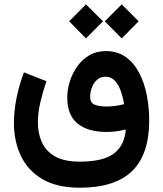

<svg xmlns="http://www.w3.org/2000/svg" viewBox="-20 -646 748 881"><path d="M538.6 -626 616.2 -548.3 538.6 -469.7 460.9 -548.3ZM374.5 -626 452.6 -548.3 374.5 -469.7 297.4 -548.3ZM346.2 215.3Q241.2 215.3 174.3 175.8Q107.4 136.2 75.7 68.8Q43.9 1.5 43.9 -81.5Q43.9 -137.2 55.9 -196.5Q67.9 -255.9 89.8 -314L192.9 -273.4Q176.3 -224.6 165 -176Q153.8 -127.4 153.8 -84Q153.8 -34.7 171.9 6.1Q189.9 46.9 231.9 71.3Q273.9 95.7 346.2 95.7Q454.1 95.7 503.2 57.9Q552.2 20 557.1 -51.8Q536.6 -46.9 515.4 -43.7Q494.1 -40.5 469.2 -40.5Q382.8 -40.5 335.7 -79.3Q288.6 -118.2 288.6 -198.2Q288.6 -233.9 300 -271.2Q311.5 -308.6 334 -340.6Q356.4 -372.6 389.4 -392.1Q422.4 -411.6 465.3 -411.6Q519 -411.6 556.9 -384.5Q594.7 -357.4 618.7 -311.5Q642.6 -265.6 653.6 -209Q664.6 -152.3 664.6 -93.8Q664.6 63 585.9 139.2Q507.3 215.3 346.2 215.3ZM468.3 -157.2Q507.8 -157.2 549.3 -168Q545.4 -195.3 535.6 -224.6Q525.9 -253.9 508.5 -273.9Q491.2 -293.9 464.4 -293.9Q440.4 -293.9 424.8 -279.5Q409.2 -265.1 401.4 -243.9Q393.6 -222.7 393.6 -202.6Q393.6 -174.3 414.3 -165.8Q435.1 -157.2 468.3 -157.2Z"/></svg>

Font: Vazirmatn UI NL SemiBold
Style: Regular
Weight: 600
Designer: Saber Rastikerdar
Foundry: Saber Rastikerdar
Version: Version 33.003